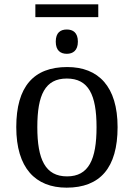

<svg xmlns="http://www.w3.org/2000/svg" viewBox="-20 -855 617 885"><path d="M143 -776H433V-835H143ZM288 -607C316 -607 339 -622 339 -663C339 -705 316 -719 288 -719C259 -719 237 -705 237 -663C237 -622 259 -607 288 -607ZM287 10C441 10 522 -81 522 -269C522 -456 434 -546 290 -546C135 -546 55 -456 55 -269C55 -81 143 10 287 10ZM289 -42C189 -42 152 -120 152 -269C152 -418 188 -493 288 -493C388 -493 425 -418 425 -269C425 -120 389 -42 289 -42Z"/></svg>

Font: Noto Serif Thai
Style: Regular
Weight: 400
Designer: Monotype Design Team
Foundry: Monotype Imaging Inc.
Version: Version 1.901